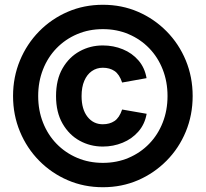

<svg xmlns="http://www.w3.org/2000/svg" viewBox="-20 -756 870 812"><path d="M35.2 -350Q35.2 -430.2 64.4 -500.4Q93.5 -570.5 145.6 -623.5Q197.8 -676.5 266.5 -706.1Q335.2 -735.8 415.2 -735.8Q495.2 -735.8 563.8 -706.1Q632.2 -676.5 684.5 -623.5Q736.8 -570.5 765.8 -500.4Q794.8 -430.2 794.8 -350Q794.8 -269.5 765.8 -199.4Q736.8 -129.2 684.5 -76.4Q632.2 -23.5 563.8 6.1Q495.2 35.8 415.2 35.8Q335.2 35.8 266.5 6.1Q197.8 -23.5 145.6 -76.4Q93.5 -129.2 64.4 -199.4Q35.2 -269.5 35.2 -350ZM688.5 -350Q688.5 -410.5 668.2 -462.1Q648 -513.8 611 -552Q574 -590.2 524 -611.5Q474 -632.8 415.2 -632.8Q356.2 -632.8 306.2 -611.5Q256.2 -590.2 219.1 -552Q182 -513.8 161.8 -462.1Q141.5 -410.5 141.5 -350Q141.5 -289.2 161.8 -237.8Q182 -186.2 219.1 -148Q256.2 -109.8 306.2 -88.5Q356.2 -67.2 415.2 -67.2Q474 -67.2 524 -88.5Q574 -109.8 611 -148Q648 -186.2 668.2 -237.8Q688.5 -289.2 688.5 -350ZM496.5 -292.8 600.2 -274.8Q592.5 -230.8 565.2 -199.6Q538 -168.5 498.6 -152.4Q459.2 -136.2 414.8 -136.2Q361.5 -136.2 316.8 -160.9Q272 -185.5 244.5 -233.4Q217 -281.2 217 -349.5Q217 -419.2 244.5 -466.9Q272 -514.5 316.8 -539.1Q361.5 -563.8 414.8 -563.8Q460 -563.8 499.4 -547.6Q538.8 -531.5 565.5 -500.6Q592.2 -469.8 599.8 -425.5L496.5 -407Q484.8 -442 464.2 -455.8Q443.8 -469.5 414.8 -469.5Q388.5 -469.5 368.1 -455.1Q347.8 -440.8 336.4 -414.1Q325 -387.5 325 -349.5Q325 -294 349.9 -262.2Q374.8 -230.5 414.8 -230.5Q443.8 -230.5 464.2 -244.2Q484.8 -258 496.5 -292.8Z"/></svg>

Font: Haskoy
Style: Regular
Weight: 400
Designer: Ertekin Erdin
Foundry: Ertekin Erdin
Version: Version 1.500